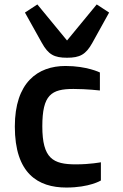

<svg xmlns="http://www.w3.org/2000/svg" viewBox="-20 -820 548 853"><path d="M45.9 -257.8C45.9 -48.8 148.9 13.2 274.9 13.2C377.9 13.2 428.2 -18.1 428.2 -18.1V-99.1C428.2 -99.1 380.9 -89.8 316.9 -89.8C215.8 -89.8 168 -115.2 168 -258.8C168 -398.9 208 -424.8 306.2 -424.8C367.2 -424.8 423.8 -418 423.8 -418V-498C423.8 -498 366.2 -526.9 271 -526.9C147 -526.9 45.9 -453.1 45.9 -257.8ZM277.8 -563.5C335 -563.5 361.3 -577.6 390.1 -629.4L464.8 -764.2L409.7 -800.3L277.8 -640.1L146 -800.3L90.8 -764.2L166 -629.4C194.8 -577.6 220.7 -563.5 277.8 -563.5Z"/></svg>

Font: Doppio One
Style: Regular
Weight: 400
Designer: Szymon Celej
Foundry: Sorkin Type Co
Version: Version 1.002